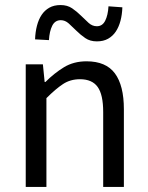

<svg xmlns="http://www.w3.org/2000/svg" viewBox="-20 -741 587 761"><path d="M82 0V-486H150L157 -416H160Q195 -451 233.5 -474.5Q272 -498 323 -498Q400 -498 435.5 -450Q471 -402 471 -308V0H389V-297Q389 -366 367 -396.5Q345 -427 297 -427Q259 -427 230 -408Q201 -389 164 -352V0ZM364 -577Q337 -577 318 -590Q299 -603 283 -619Q267 -635 252.5 -648Q238 -661 221 -661Q198 -661 187 -639Q176 -617 174 -582L119 -585Q120 -614 126.5 -639Q133 -664 145 -682Q157 -700 175.5 -710.5Q194 -721 220 -721Q247 -721 266 -708Q285 -695 301 -679Q317 -663 331.5 -650Q346 -637 364 -637Q386 -637 397 -659Q408 -681 410 -716L465 -712Q464 -683 457.5 -658.5Q451 -634 439 -616Q427 -598 408.5 -587.5Q390 -577 364 -577Z"/></svg>

Font: Processing Sans Pro
Style: Regular
Weight: 400
Designer: Paul D. Hunt
Foundry: Adobe Systems Incorporated
Version: Version 2.020;PS 2.000;hotconv 1.0.86;makeotf.lib2.5.63406